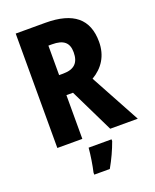

<svg xmlns="http://www.w3.org/2000/svg" viewBox="-168 -809 910 1126"><g transform="rotate(-20 286.5 -246.5)"><path d="M256 -714H71V0H227V-273H268L401 0H573L404 -311C472 -351 514 -414 514 -502C514 -644 430 -714 256 -714ZM250 -582C320 -582 353 -556 353 -495C353 -431 323 -398 252 -398H227V-582ZM387 72V61H244C241 102 230 171 221 208V221H318C346 172 369 122 387 72Z"/></g></svg>

Font: Noto Sans Gurmukhi UI Condensed ExtraBold
Style: Regular
Weight: 800
Width: 3
Designer: Jelle Bosma - Monotype Design Team
Foundry: Monotype Imaging Inc.
Version: Version 2.004